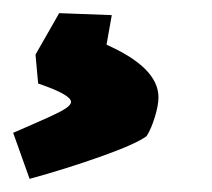

<svg xmlns="http://www.w3.org/2000/svg" viewBox="-91 -31 323 292"><path d="M-71 171 -48 161Q-13 146 2 138Q17 130 17 124Q17 113 -33 96L-37 52L-1 -11L79 -8L71 37Q150 72 150 117Q150 129 144.5 147Q139 165 132 176Q116 188 62.5 207Q9 226 -46 241Z"/></svg>

Font: Grenze Black
Style: Italic
Weight: 900
Italic angle: -10°
Designer: Renata Polastri
Foundry: Omnibus-Type
Version: Version 1.002; ttfautohint (v1.8)